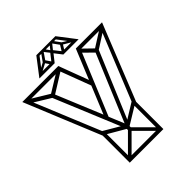

<svg xmlns="http://www.w3.org/2000/svg" viewBox="-198 -843 969 969"><g transform="rotate(-45 286.5 -358.5)"><path d="M172 -186 2 -600H23L190 -195ZM169 0V-204H189V0ZM182 0 169 -13 281 -125 294 -112ZM169 0V-20H409V0ZM288 -126 168 -196 179 -214 298 -144ZM396 0 284 -112 297 -125 409 -13ZM279 -115V-144H299V-115ZM389 0V-204H409V0ZM292 -127 281 -142 399 -215 408 -198ZM280 -131 122 -512 143 -516 297 -144ZM256 -236 238 -244 384 -600 403 -591ZM133 -502 14 -575 30 -590 147 -519ZM304 -139 286 -147 445 -527 464 -520ZM20 -580V-600H259V-580ZM135 -503 126 -522 248 -597 260 -581ZM310 -405 240 -591 259 -600 329 -413ZM406 -187 387 -195 551 -600H571ZM450 -505 377 -577 391 -592 463 -522ZM456 -510 450 -530 548 -592 559 -576ZM384 -580V-600H562V-580ZM407 -623 335 -717H355L427 -623ZM161 -623 167 -638H249V-623ZM147 -623 219 -717H239L167 -623ZM172 -631 168 -642 224 -673 230 -662ZM244 -624 221 -658 233 -667 254 -636ZM236 -623 280 -679 290 -666 256 -623ZM287 -664 255 -705 264 -717 287 -685ZM318 -623 284 -667 294 -679 338 -623ZM224 -704V-717H295V-704ZM278 -704V-717H349V-704ZM325 -623V-638H407L413 -623ZM330 -624 321 -637 342 -671 353 -661ZM211 -661 251 -717H267L228 -660ZM287 -664V-685L312 -717L320 -705ZM348 -660 307 -717H323L364 -661ZM402 -631 344 -665 350 -676 406 -642Z"/></g></svg>

Font: Octagon Variable
Style: Regular
Weight: 400
Designer: Alexander Royter, Emma Schmalisch, Felix Willnauer, Friederike Temme, Greta Wachholz, Jason Tsiakas, Julia Baskal, Julia
Foundry: Type Design @ HAW Hamburg
Version: Version 1.000